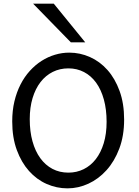

<svg xmlns="http://www.w3.org/2000/svg" viewBox="-20 -1011 753 1043"><path d="M654.3 -361.3Q654.3 -273.4 628.2 -204.1Q602.1 -134.8 558.8 -86.7Q515.6 -38.6 460.4 -13.2Q405.3 12.2 346.7 12.2Q287.6 12.2 233.4 -11.7Q179.2 -35.6 137.7 -82Q96.2 -128.4 71.3 -196Q46.4 -263.7 46.4 -351.6Q46.4 -410.2 58.3 -460.4Q70.3 -510.7 91.6 -552.2Q112.8 -593.8 142.1 -626Q171.4 -658.2 205.8 -680.2Q240.2 -702.1 278.6 -713.6Q316.9 -725.1 356.4 -725.1Q414.6 -725.1 468.5 -701.2Q522.5 -677.2 563.7 -630.9Q605 -584.5 629.6 -516.8Q654.3 -449.2 654.3 -361.3ZM559.1 -349.1Q559.1 -416.5 544.2 -470.5Q529.3 -524.4 502 -562Q474.6 -599.6 436.3 -619.6Q397.9 -639.6 351.6 -639.6Q305.2 -639.6 266.6 -620.4Q228 -601.1 200.2 -565.2Q172.4 -529.3 157 -478.3Q141.6 -427.2 141.6 -363.8Q141.6 -296.9 156.5 -243.2Q171.4 -189.5 199 -151.6Q226.6 -113.8 265.1 -93.5Q303.7 -73.2 351.6 -73.2Q396.5 -73.2 434.6 -92Q472.7 -110.8 500.2 -146.2Q527.8 -181.6 543.5 -232.9Q559.1 -284.2 559.1 -349.1ZM272 -991.2 442.9 -781.2H364.7L159.7 -991.2Z"/></svg>

Font: Andika Viet
Style: Regular
Weight: 400
Designer: Victor Gaultney, Annie Olsen, Julie Remington, Don Collingsworth, Eric Hays, Becca Hirsbrunner
Foundry: SIL International
Version: Version 5.000